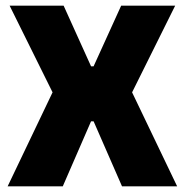

<svg xmlns="http://www.w3.org/2000/svg" viewBox="-20 -659 654 679"><path d="M202 0H7L175 -351.5V-314L14 -639H205L302 -424.5H311L408.5 -639H599.5L438 -314V-351.5L606.5 0H411.5L311 -230H302Z"/></svg>

Font: Anek Malayalam ExtraBold
Style: Regular
Weight: 800
Version: Version 1.003